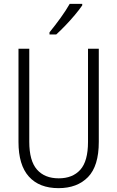

<svg xmlns="http://www.w3.org/2000/svg" viewBox="-20 -967 609 997"><path d="M493 -230Q493 -105 437 -47.5Q381 10 284 10Q184 10 130 -50Q76 -110 76 -230V-714H132V-231Q132 -132 172 -86.5Q212 -41 285 -41Q357 -41 397 -85.5Q437 -130 437 -230V-714H493ZM407 -939Q392 -917 368.5 -889Q345 -861 319 -834Q293 -807 272 -788H237V-799Q267 -836 294.5 -874Q322 -912 342 -947H407Z"/></svg>

Font: Noto Sans Lao UI Cond Light
Style: Regular
Weight: 300
Width: 3
Designer: Monotype Design Team
Foundry: Monotype Imaging Inc.
Version: Version 2.000; ttfautohint (v1.8.4.7-5d5b)